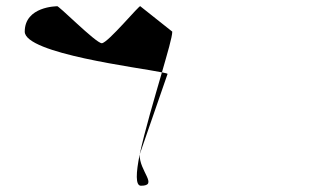

<svg xmlns="http://www.w3.org/2000/svg" viewBox="-20 -558 1019 613"><path d="M59 -457C59 -387 425 -342 497 -327C515 -390 530 -440 530 -457L428 -538C428 -546 324 -420 305 -420C286 -420 162 -546 162 -538C162 -538 59 -538 59 -457ZM426 -65C414 -6 412 35 430 35C487 35 424 -12 426 -65ZM426 -65 515 -322C515 -323 508 -325 497 -327C473 -244 442 -140 426 -65ZM426 -65Z"/></svg>

Font: Ampere
Style: UltExt
Weight: 400
Version: Version 1